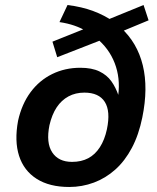

<svg xmlns="http://www.w3.org/2000/svg" viewBox="-20 -735 624 765"><path d="M256 10Q177 10 126 -22.5Q75 -55 56 -114Q37 -173 52 -254Q67 -321 102 -368Q137 -415 188 -440Q239 -465 300 -465Q346 -465 376 -450.5Q406 -436 423.5 -411.5Q441 -387 452 -355H451Q460 -424 437 -483.5Q414 -543 362 -585L395 -580L208 -507L189 -569L319 -621L324 -611Q302 -624 276 -633Q250 -642 217 -647L249 -715Q306 -708 351.5 -691Q397 -674 432 -649L400 -653L552 -715L572 -654L466 -610L461 -625Q527 -565 549 -474.5Q571 -384 547 -267Q533 -198 505.5 -146Q478 -94 439.5 -59.5Q401 -25 354 -7.5Q307 10 256 10ZM267 -90Q304 -90 331.5 -104.5Q359 -119 378 -148.5Q397 -178 406 -220Q421 -292 397.5 -329Q374 -366 316 -366Q281 -366 253 -351Q225 -336 206 -307.5Q187 -279 177 -236Q163 -166 188 -128Q213 -90 267 -90Z"/></svg>

Font: Nunito Sans 7pt SemiCondensed
Style: Bold Italic
Weight: 700
Width: 4
Italic angle: -9°
Designer: Vernon Adams
Foundry: Vernon Adams
Version: Version 3.101;gftools[0.9.27]